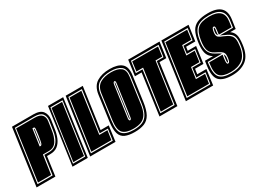

<svg xmlns="http://www.w3.org/2000/svg" viewBox="-53 -982 1989 1468"><g transform="rotate(-30 941.5 -248.0)"><path d="M-27 0 42 -496H230Q289 -496 311.5 -467Q334 -438 328 -394L317 -320Q312 -279 297.5 -244Q283 -209 257 -188.5Q231 -168 189 -168H162L139 0ZM-8 -18H125L149 -186H192Q227 -186 249.5 -204.5Q272 -223 284.5 -254Q297 -285 301 -320L312 -394Q317 -431 298 -454.5Q279 -478 228 -478H57ZM1 -27 63 -469H226Q273 -469 290.5 -448Q308 -427 303 -394L292 -320Q286 -270 263 -232Q240 -194 193 -194H141L117 -27ZM150 -259H159Q167 -259 173 -275Q175 -283 178 -297.5Q181 -312 184 -333Q187 -353 188.5 -368Q190 -383 191 -391Q192 -407 182 -407H171ZM160 -268 178 -398H180Q184 -398 182 -384L175 -333Q173 -314 171 -301.5Q169 -289 167 -282Q162 -268 160 -268Z M290 0 360 -496H494L425 0ZM305 -18H413L478 -478H371ZM313 -27 376 -469H469L407 -27Z M446 0 516 -496H667L616 -135H688L670 0ZM463 -18H656L670 -117H598L649 -478H529ZM472 -27 535 -469H639L589 -108H661L649 -27Z M836 9Q785 9 753 -5Q721 -19 709.5 -55Q698 -91 707 -157L737 -377Q747 -448 793 -476.5Q839 -505 908 -505Q979 -505 1013 -475.5Q1047 -446 1037 -377L1007 -158Q998 -92 977.5 -55.5Q957 -19 922 -5Q887 9 836 9ZM839 -9Q885 -9 915.5 -22Q946 -35 964 -67.5Q982 -100 990 -158L1020 -377Q1028 -438 997 -462.5Q966 -487 906 -487Q844 -487 803 -462.5Q762 -438 754 -377L724 -157Q712 -70 740.5 -39.5Q769 -9 839 -9ZM840 -18Q775 -18 748 -46.5Q721 -75 732 -157L762 -377Q770 -433 808.5 -455.5Q847 -478 905 -478Q962 -478 991 -455.5Q1020 -433 1012 -377L982 -158Q975 -103 957.5 -72.5Q940 -42 911 -30Q882 -18 840 -18ZM850 -87Q853 -87 858 -92Q862 -98 863 -109L901 -382Q903 -396 901 -401Q899 -406 895 -406Q890 -406 885 -401Q881 -397 879 -382L841 -109Q840 -96 842 -92Q844 -87 850 -87ZM851 -96Q846 -96 849 -109L887 -382Q889 -397 893 -397Q895 -397 893 -382L855 -109Q852 -96 851 -96Z M1058 0 1108 -360H1049L1068 -496H1345L1326 -360H1266L1216 0ZM1076 -18H1202L1252 -377H1311L1326 -478H1082L1067 -377H1126ZM1085 -27 1136 -386H1077L1088 -469H1316L1305 -386H1246L1195 -27Z M1291 0 1361 -496H1601L1582 -360H1501L1496 -327H1570L1550 -180H1476L1469 -135H1550L1532 0ZM1309 -18H1518L1532 -117H1451L1462 -198H1536L1552 -310H1478L1487 -377H1568L1583 -478H1375ZM1319 -27 1381 -469H1573L1562 -386H1481L1469 -301H1543L1530 -207H1456L1442 -108H1523L1511 -27Z M1698 6Q1618 6 1585.5 -28.5Q1553 -63 1566 -154L1572 -195H1643Q1607 -217 1598.5 -253Q1590 -289 1598 -343Q1606 -401 1624.5 -435Q1643 -469 1679 -484Q1715 -499 1773 -499Q1928 -499 1908 -364L1897 -288H1848Q1874 -271 1882.5 -242.5Q1891 -214 1883 -156Q1872 -68 1823.5 -31Q1775 6 1698 6ZM1700 -12Q1772 -12 1813.5 -44.5Q1855 -77 1867 -156Q1874 -201 1869 -225.5Q1864 -250 1845.5 -265Q1827 -280 1792 -294V-295L1784 -298L1775 -302Q1771 -303 1767 -306H1884L1892 -364Q1909 -481 1770 -481Q1694 -481 1659 -450Q1624 -419 1614 -343Q1606 -291 1617.5 -257.5Q1629 -224 1667 -204Q1682 -196 1693 -190Q1704 -184 1712 -177H1586L1583 -154Q1573 -72 1601 -42Q1629 -12 1700 -12ZM1701 -21Q1634 -21 1607.5 -49Q1581 -77 1592 -154L1594 -168H1712L1707 -135Q1703 -106 1706 -97Q1708 -88 1715 -88Q1723 -88 1728 -96Q1730 -100 1732 -108Q1734 -116 1736 -129Q1739 -154 1733.5 -167Q1728 -180 1713 -189.5Q1698 -199 1671 -212Q1634 -230 1624.5 -261Q1615 -292 1623 -343Q1633 -414 1664.5 -443Q1696 -472 1769 -472Q1898 -472 1883 -364L1876 -315H1764L1765 -326Q1767 -342 1768.5 -353.5Q1770 -365 1770 -373Q1770 -388 1759 -388Q1750 -388 1745.5 -376Q1741 -364 1739 -348Q1735 -317 1749.5 -306Q1764 -295 1789 -286Q1821 -273 1838 -258.5Q1855 -244 1859.5 -220.5Q1864 -197 1858 -156Q1848 -83 1807 -52Q1766 -21 1701 -21ZM1756 -314Q1744 -326 1747 -348Q1748 -355 1749.5 -360.5Q1751 -366 1752 -370Q1754 -379 1758 -379Q1763 -379 1762 -366Q1761 -359 1759.5 -349Q1758 -339 1757 -326ZM1716 -97Q1713 -97 1713 -104Q1713 -107 1713.5 -114.5Q1714 -122 1716 -135L1721 -166Q1725 -158 1727 -149.5Q1729 -141 1727 -129Q1726 -119 1724.5 -112.5Q1723 -106 1722 -103Q1721 -97 1716 -97Z"/></g></svg>

Font: Alumni Sans Collegiate One SC
Style: Italic
Weight: 400
Italic angle: -8°
Designer: Robert E. Leuschke
Foundry: Robert E. Leuschke
Version: Version 1.100